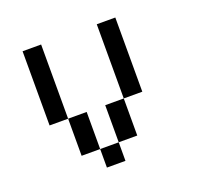

<svg xmlns="http://www.w3.org/2000/svg" viewBox="-145 -1045 1290 1216"><g transform="rotate(-20 500.0 -437.5)"><path d="M125 -875H250V-375H125ZM250 -375H375V-125H250ZM375 -125H500V0H375ZM500 -125V-375H625V-125ZM625 -375V-875H750V-375Z"/></g></svg>

Font: Dogica
Style: Regular
Weight: 400
Monospace: yes
Designer: Roberto Mocci
Version: Version 001.012